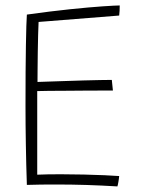

<svg xmlns="http://www.w3.org/2000/svg" viewBox="-20 -679 518 704"><path d="M410.5 4.5Q351.5 1 297 -0.8Q242.5 -2.5 182.5 -2.5Q159 -2.5 130.5 -2.2Q102 -2 78.5 -1Q76 -74 74.8 -148Q73.5 -222 73.5 -290Q73.5 -427.5 75 -513Q76.5 -598.5 78.5 -625.5Q163.5 -637.5 235.8 -645Q308 -652.5 356.8 -655.8Q405.5 -659 419 -659Q419 -646.5 418.5 -639.2Q418 -632 417 -622L121.5 -598.5Q120.5 -582 119.8 -552Q119 -522 118.5 -488Q118 -454 117.8 -424.2Q117.5 -394.5 117.5 -378.5Q128.5 -379 155 -379.8Q181.5 -380.5 215.8 -381.8Q250 -383 284.8 -384Q319.5 -385 347.8 -385.5Q376 -386 390 -386L394 -347Q386.5 -347 360.2 -347Q334 -347 298.2 -346.8Q262.5 -346.5 225.5 -346.2Q188.5 -346 159 -345.8Q129.5 -345.5 116.5 -345Q116.5 -337 116.5 -310.2Q116.5 -283.5 116.5 -246.5Q116.5 -209.5 116.5 -170Q116.5 -130.5 116.5 -95.5Q116.5 -60.5 116.5 -38.5Q131.5 -39.5 159 -39.8Q186.5 -40 206.5 -40Q246.5 -40 287.8 -39Q329 -38 363.5 -36.5Q398 -35 417 -33.5Q416.5 -28.5 415.8 -23Q415 -17.5 414.2 -12.5Q413.5 -7.5 412.5 -3.2Q411.5 1 410.5 4.5Z"/></svg>

Font: Grandstander Thin Thin
Style: Regular
Weight: 250
Version: Version 1.200